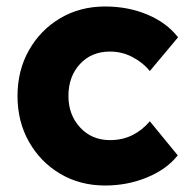

<svg xmlns="http://www.w3.org/2000/svg" viewBox="-20 -562 585 592"><path d="M304 10Q227 10 166 -26Q105 -62 69.5 -124.5Q34 -187 34 -266Q34 -345 69.5 -407.5Q105 -470 166 -506Q227 -542 304 -542Q375 -542 434.5 -517Q494 -492 529 -447L442 -343Q422 -368 389.5 -385.5Q357 -403 319 -403Q262 -403 226.5 -364.5Q191 -326 191 -266Q191 -208 227 -169Q263 -130 319 -130Q357 -130 387.5 -145Q418 -160 442 -188L528 -83Q494 -40 433.5 -15Q373 10 304 10Z"/></svg>

Font: Lexend
Style: Bold
Weight: 700
Designer: Bonnie Shaver-Troup, Thomas Jockin
Foundry: Lexend
Version: Version 1.007; ttfautohint (v1.8.3)